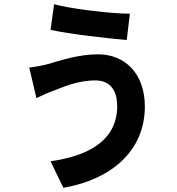

<svg xmlns="http://www.w3.org/2000/svg" viewBox="-20 -828 840 912"><path d="M597 -763C554 -763 486 -768 417 -777L406 -778C404 -778 403 -778 401 -779L390 -780C332 -788 277 -797 237 -808L220 -686C312 -666 489 -646 582 -638L597 -763ZM668 -322C668 -479 573 -570 446 -570C353 -570 268 -541 209 -524C183 -517 146 -510 119 -507L153 -362C176 -373 211 -389 234 -397C275 -412 345 -446 433 -446C504 -446 533 -398 536 -338V-328L537 -327C537 -171 418 -90 220 -62L281 64C504 26 668 -108 668 -322Z"/></svg>

Font: Glow Sans TC Compressed
Style: Bold
Weight: 700
Width: 2
Designer: Ryoko NISHIZUKA (kana, bopomofo & ideographs); Paul D. Hunt (Latin, Greek & Cyrillic); Sandoll Communications, Soo-young
Version: Version 0.93